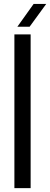

<svg xmlns="http://www.w3.org/2000/svg" viewBox="-20 -979 261 999"><path d="M54.9 0V-800H139.4V0ZM70.4 -840 155.1 -958.7H220.6L134.1 -840Z"/></svg>

Font: Big Shoulders Stencil Text SC Thin
Style: Regular
Weight: 100
Designer: Patric King
Foundry: XO Type Co
Version: Version 2.001